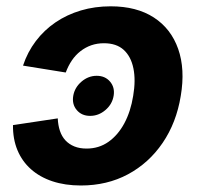

<svg xmlns="http://www.w3.org/2000/svg" viewBox="-20 -568 622 599"><path d="M261.2 -206.5Q234.9 -206.5 219.5 -224.6Q204.1 -242.7 208.5 -269Q212.9 -294.9 234.1 -313.2Q255.4 -331.5 281.7 -331.5Q308.1 -331.5 323.5 -313.2Q338.9 -294.9 334.5 -269Q330.1 -242.7 308.8 -224.6Q287.6 -206.5 261.2 -206.5ZM232.4 10.7Q183.1 10.7 143.6 -2.4Q104 -15.6 76.4 -40.3Q48.8 -64.9 34.4 -99.6Q20 -134.3 20.5 -177.7L160.2 -198.7Q161.1 -177.2 167 -159.7Q172.9 -142.1 184.3 -129.9Q195.8 -117.7 212.2 -111.1Q228.5 -104.5 250 -104.5Q288.6 -104.5 318.4 -125.5Q348.1 -146.5 367.9 -183.3Q387.7 -220.2 395.5 -269Q403.8 -317.9 396.2 -354.7Q388.7 -391.6 366 -412.4Q343.3 -433.1 304.2 -433.1Q283.2 -433.1 264.9 -426.8Q246.6 -420.4 231.2 -408.4Q215.8 -396.5 204.3 -379.6Q192.9 -362.8 185.1 -341.8L51.8 -363.3Q65.9 -405.8 91.8 -439.9Q117.7 -474.1 153.3 -498.3Q189 -522.5 232.4 -535.4Q275.9 -548.3 325.2 -548.3Q406.2 -548.3 460 -513.4Q513.7 -478.5 535.9 -415.3Q558.1 -352.1 543.9 -268.6Q530.3 -185.1 487.3 -122.1Q444.3 -59.1 379.2 -24.2Q314 10.7 232.4 10.7Z"/></svg>

Font: Inter 17pt
Style: Bold Italic
Weight: 700
Italic angle: -9.3988°
Version: Version 4.001;git-66647c0bb